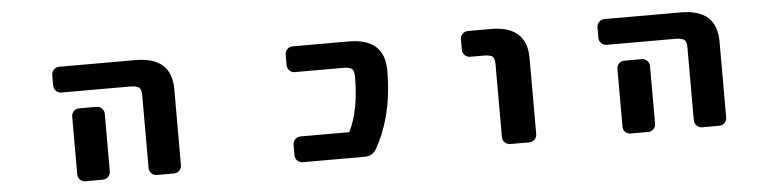

<svg xmlns="http://www.w3.org/2000/svg" viewBox="-38 -722 3576 877"><g transform="rotate(-5 1750.0 -283.5)"><path d="M651.4 -17.6Q636.7 -17.6 626.5 -27.8Q616.2 -38.1 616.2 -52.7V-384.8Q616.2 -412.1 606.4 -420.9Q594.7 -430.7 564.5 -430.7H250Q235.4 -430.7 225.1 -440.9Q214.8 -451.2 214.8 -465.8V-513.7Q214.8 -528.3 225.1 -538.6Q235.4 -548.8 250 -548.8H599.6Q764.6 -548.8 764.6 -401.4V-52.7Q764.6 -38.1 754.4 -27.8Q744.1 -17.6 729.5 -17.6ZM323.2 -17.6Q308.6 -17.6 298.8 -27.8Q289.1 -38.1 289.1 -52.7V-317.4Q289.1 -331.1 298.8 -341.3Q308.6 -351.6 323.2 -351.6H403.3Q418 -351.6 428.2 -341.3Q438.5 -331.1 438.5 -317.4V-52.7Q438.5 -38.1 428.2 -27.8Q418 -17.6 403.3 -17.6Z M1319.3 -17.6Q1305.7 -17.6 1295.4 -27.8Q1285.2 -38.1 1285.2 -52.7V-100.6Q1285.2 -115.2 1295.4 -125.5Q1305.7 -135.7 1319.3 -135.7H1539.1Q1543.9 -135.7 1545.9 -139.6Q1591.8 -236.3 1591.8 -384.8Q1591.8 -413.1 1582 -421.9Q1571.3 -430.7 1541 -430.7H1319.3Q1305.7 -430.7 1295.4 -440.9Q1285.2 -451.2 1285.2 -465.8V-513.7Q1285.2 -528.3 1295.4 -538.6Q1305.7 -548.8 1319.3 -548.8H1577.1Q1741.2 -548.8 1741.2 -401.4Q1741.2 -287.1 1715.8 -191.4Q1695.3 -113.3 1657.2 -46.9Q1639.6 -17.6 1603.5 -17.6Z M2271.5 -17.6Q2256.8 -17.6 2246.6 -27.8Q2236.3 -38.1 2236.3 -52.7V-384.8Q2236.3 -413.1 2226.6 -421.9Q2215.8 -430.7 2185.5 -430.7H2123Q2109.4 -430.7 2099.1 -440.9Q2088.9 -451.2 2088.9 -465.8V-513.7Q2088.9 -528.3 2099.1 -538.6Q2109.4 -548.8 2123 -548.8H2228.5Q2393.6 -548.8 2393.6 -401.4V-52.7Q2393.6 -38.1 2383.3 -27.8Q2373 -17.6 2359.4 -17.6Z M3151.4 -17.6Q3136.7 -17.6 3126.5 -27.8Q3116.2 -38.1 3116.2 -52.7V-384.8Q3116.2 -412.1 3106.4 -420.9Q3094.7 -430.7 3064.5 -430.7H2750Q2735.4 -430.7 2725.1 -440.9Q2714.8 -451.2 2714.8 -465.8V-513.7Q2714.8 -528.3 2725.1 -538.6Q2735.4 -548.8 2750 -548.8H3099.6Q3264.6 -548.8 3264.6 -401.4V-52.7Q3264.6 -38.1 3254.4 -27.8Q3244.1 -17.6 3229.5 -17.6ZM2823.2 -17.6Q2808.6 -17.6 2798.8 -27.8Q2789.1 -38.1 2789.1 -52.7V-317.4Q2789.1 -331.1 2798.8 -341.3Q2808.6 -351.6 2823.2 -351.6H2903.3Q2918 -351.6 2928.2 -341.3Q2938.5 -331.1 2938.5 -317.4V-52.7Q2938.5 -38.1 2928.2 -27.8Q2918 -17.6 2903.3 -17.6Z"/></g></svg>

Font: Rounded-L Mgen+ 1mn bold
Style: Bold
Weight: 700
Designer: [Source Han Sans]
Ryoko NISHIZUKA  (kana & ideographs); Paul D. Hunt (Latin, Greek & Cyrillic); Wenlong ZHANG  (bopomofo
Version: Version 1.059.20150602